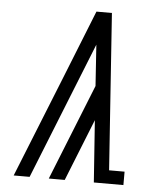

<svg xmlns="http://www.w3.org/2000/svg" viewBox="-53 -781 705 828"><g transform="rotate(5 300.0 -367.5)"><path d="M37 0 211 -434 331 -735H398L445 -58H512V0H384L365 -268L258 0H189L355 -415L343 -593L106 0Z"/></g></svg>

Font: Iosevka Slab LtExObl
Style: Regular
Weight: 300
Width: 7
Italic angle: -9°
Monospace: yes
Designer: Belleve Invis
Foundry: Belleve Invis
Version: Version 11.1.0; ttfautohint (v1.8.3)